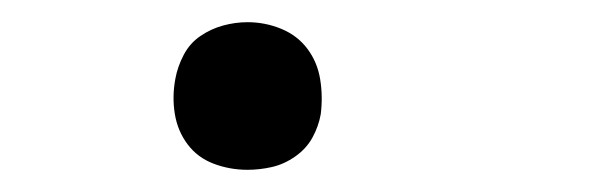

<svg xmlns="http://www.w3.org/2000/svg" viewBox="-20 -145 540 173"><path d="M203 8Q187 8 172.5 2.5Q158 -3 149 -15Q140 -27 137.5 -42.5Q135 -58 138 -74Q140 -85 145.5 -95.5Q151 -106 160.5 -112.5Q170 -119 181 -122Q192 -125 203 -125Q219 -125 233.5 -119Q248 -113 257 -101Q266 -89 268.5 -73.5Q271 -58 269 -42Q267 -31 261.5 -21Q256 -11 246 -4Q236 3 225 5.5Q214 8 203 8Z"/></svg>

Font: Iosevka Curly Light
Style: Italic
Weight: 300
Italic angle: -9°
Monospace: yes
Designer: Belleve Invis
Foundry: Belleve Invis
Version: Version 22.1.2; ttfautohint (v1.8.4)